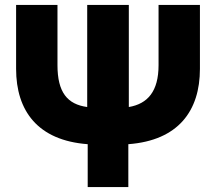

<svg xmlns="http://www.w3.org/2000/svg" viewBox="-20 -734 871 775"><path d="M498 21H334V-152C132 -167 45 -287 45 -456V-714H212V-471C212 -361 252 -313 332 -302V-714H500V-302C576 -315 620 -365 620 -471V-714H787V-456C787 -287 700 -167 498 -152Z"/></svg>

Font: Repo ExtraBold
Style: Bold
Weight: 700
Designer: Stefan Peev
Foundry: Context Ltd
Version: Version 1.502